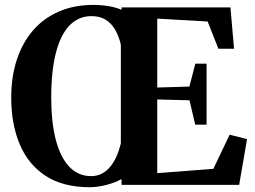

<svg xmlns="http://www.w3.org/2000/svg" viewBox="-20 -774 1066 804"><path d="M489 -24Q460.5 -8.5 425.2 0.5Q390 9.5 356 10Q243.5 10 170.8 -37.8Q98 -85.5 62.5 -170Q27 -254.5 27 -365.5Q27 -452 50.2 -523.2Q73.5 -594.5 117.5 -645.8Q161.5 -697 225 -725Q288.5 -753 369 -753.5Q390 -753.5 411 -751.5Q432 -749.5 452 -745Q472 -740.5 489 -733V-743H945L960 -570H894.5L849.5 -684L638.5 -696V-407.5L773 -411.5L798 -507.5H845V-252H797.5L773.5 -354L638.5 -357.5V-49L873.5 -67L941.5 -210L1014.5 -191.5L981.5 0H489ZM361.5 -36.5Q386.5 -36.5 406.5 -47Q426.5 -57.5 441.8 -76Q457 -94.5 468 -119.5Q479 -144.5 486 -173V-587.5Q477.5 -623 462 -649.8Q446.5 -676.5 422.2 -691.5Q398 -706.5 362.5 -706.5Q310 -706.5 272.2 -668.5Q234.5 -630.5 214.5 -554.5Q194.5 -478.5 194.5 -365Q194.5 -263 213.5 -189.2Q232.5 -115.5 270 -76Q307.5 -36.5 361.5 -36.5Z"/></svg>

Font: Merriweather 72pt
Style: Bold
Weight: 700
Version: Version 2.100